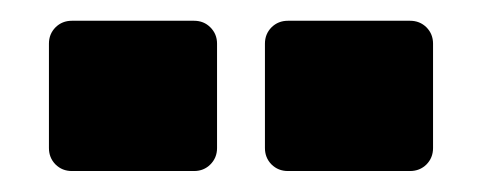

<svg xmlns="http://www.w3.org/2000/svg" viewBox="-20 -723 458 184"><path d="M26.9 -581.1V-681.2Q26.9 -690.4 33.2 -696.8Q39.6 -703.1 48.8 -703.1H166Q175.3 -703.1 181.6 -696.8Q188 -690.4 188 -681.2V-581.1Q188 -571.8 181.6 -565.4Q175.3 -559.1 166 -559.1H48.8Q39.6 -559.1 33.2 -565.4Q26.9 -571.8 26.9 -581.1ZM233.9 -581.1V-681.2Q233.9 -690.4 240.2 -696.8Q246.6 -703.1 255.9 -703.1H373Q382.3 -703.1 388.7 -696.8Q395 -690.4 395 -681.2V-581.1Q395 -571.8 388.7 -565.4Q382.3 -559.1 373 -559.1H255.9Q246.6 -559.1 240.2 -565.4Q233.9 -571.8 233.9 -581.1Z"/></svg>

Font: Don José
Style: Regular
Weight: 900
Designer: Cristian Tournier
Version: Version 1.000